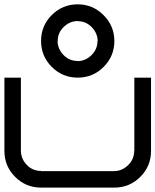

<svg xmlns="http://www.w3.org/2000/svg" viewBox="-20 -853 707 873"><path d="M500 -75Q535.8 -75.8 562.9 -102.5Q590 -129.2 590 -166.7H590.8V-500H666.7V-166.7Q666.7 -97.5 617.9 -48.8Q569.2 0 500 0H166.7Q97.5 0 48.8 -48.8Q0 -97.5 0 -166.7V-500H75V-166.7Q75.8 -130 102.1 -102.9Q128.3 -75.8 166.7 -75.8V-75ZM333.3 -833.3Q401.7 -833.3 450.8 -784.2Q500 -735 500 -666.7Q500 -597.5 451.2 -548.8Q402.5 -500 333.3 -500Q264.2 -500 215.4 -548.8Q166.7 -597.5 166.7 -666.7Q166.7 -735.8 215.4 -784.6Q264.2 -833.3 333.3 -833.3ZM333.3 -575Q369.2 -575.8 396.2 -602.5Q423.3 -629.2 423.3 -666.7H424.2Q423.3 -702.5 397.1 -729.6Q370.8 -756.7 333.3 -756.7V-757.5Q296.7 -756.7 269.6 -730.4Q242.5 -704.2 242.5 -666.7H241.7Q242.5 -630 268.8 -602.9Q295 -575.8 333.3 -575.8Z"/></svg>

Font: 0xA000-Squareish-Mono
Style: Squareish-Mono
Weight: 400
Version: Version 0.1